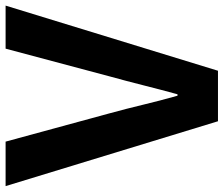

<svg xmlns="http://www.w3.org/2000/svg" viewBox="-80 -704 780 669"><g transform="rotate(-90 309.5 -370.0)"><path d="M221 0H397L624 -740H474L378 -380C355 -298 338 -224 315 -141H310C286 -224 271 -298 248 -380L150 -740H-5Z"/></g></svg>

Font: Noto Sans CJK KR Bold
Style: Regular
Weight: 700
Designer: Ryoko NISHIZUKA (kana & ideographs); Paul D. Hunt (Latin, Greek & Cyrillic); Wenlong ZHANG (bopomofo); Sandoll Communica
Foundry: Adobe Systems Incorporated
Version: Version 1.004;PS 1.004;hotconv 1.0.82;makeotf.lib2.5.63406